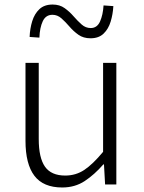

<svg xmlns="http://www.w3.org/2000/svg" viewBox="-20 -809 630 842"><path d="M252.9 13.2Q169.9 13.2 130.9 -38.1Q91.8 -89.4 91.8 -191.9V-533.2H149.9V-199.2Q149.9 -117.2 177.2 -78.1Q204.6 -39.1 266.1 -39.1Q312.5 -39.1 349.9 -64Q387.2 -88.9 432.1 -143.1V-533.2H490.2V0H440.9L436 -87.9H433.1Q394 -43 351.3 -14.9Q308.6 13.2 252.9 13.2ZM377 -641.1Q345.7 -641.1 324 -656.5Q302.2 -671.9 284.7 -692.4Q267.1 -712.9 249.5 -728.5Q231.9 -744.1 210 -744.1Q180.7 -744.1 167.5 -715.8Q154.3 -687.5 152.8 -644L109.9 -647Q111.3 -683.6 121.3 -716.1Q131.3 -748.5 152.8 -768.8Q174.3 -789.1 210.9 -789.1Q241.7 -789.1 263.4 -773.4Q285.2 -757.8 302.7 -737.5Q320.3 -717.3 337.9 -701.7Q355.5 -686 377.9 -686Q405.8 -686 418.7 -714.8Q431.6 -743.7 434.1 -785.2L477.1 -782.2Q475.1 -746.6 465.3 -714.4Q455.6 -682.1 434.3 -661.6Q413.1 -641.1 377 -641.1Z"/></svg>

Font: Source Han Sans CN Light
Style: Regular
Weight: 300
Designer: Ryoko NISHIZUKA  (kana, bopomofo & ideographs); Paul D. Hunt (Latin, Greek & Cyrillic); Sandoll Communications , Soo-you
Foundry: Adobe
Version: Version 2.000;hotconv 1.0.107;makeotfexe 2.5.65593